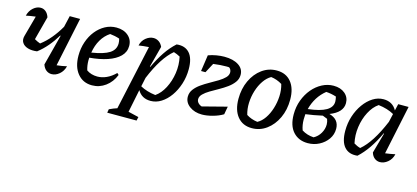

<svg xmlns="http://www.w3.org/2000/svg" viewBox="-58 -929 3378 1556"><g transform="rotate(15 1631.5 -151.0)"><path d="M196 -141Q152 -135 119 -145Q86 -155 71 -178.5Q56 -202 65 -235L113 -410Q70 -405 33 -397Q44 -440 73 -465Q102 -490 134 -490Q158 -490 177 -474.5Q196 -459 206 -429L154 -232Q177 -218 203 -209Q247 -242 285.5 -288Q324 -334 356 -390L378 -485H465L378 -73Q419 -77 462 -87Q451 -44 420.5 -18.5Q390 7 356 7Q331 7 311 -8.5Q291 -24 281 -54L348 -312L344 -313Q313 -261 276 -217.5Q239 -174 196 -141Z M696 10Q620 10 574.5 -45.5Q529 -101 529 -195Q529 -256 547.5 -310.5Q566 -365 599 -406Q632 -447 675.5 -470.5Q719 -494 769 -494Q830 -494 868 -461Q906 -428 906 -376Q906 -325 869.5 -288.5Q833 -252 768 -230Q703 -208 618 -201Q617 -190 617 -178Q617 -136 629 -97Q667 -70 720 -70Q758 -70 796.5 -87.5Q835 -105 870 -140L884 -127Q859 -64 808.5 -27Q758 10 696 10ZM818 -374Q818 -394 812 -413Q774 -426 732 -430Q689 -402 661 -354.5Q633 -307 623 -245Q725 -261 771.5 -291Q818 -321 818 -374Z M874 192 879 162Q917 144 944 136L1063 -409Q1040 -408 1019 -405.5Q998 -403 978 -400Q987 -441 1017.5 -465.5Q1048 -490 1081 -490Q1105 -490 1125.5 -476.5Q1146 -463 1158 -436L1111 -259L1115 -257Q1150 -332 1188.5 -389Q1227 -446 1274 -488Q1344 -496 1382.5 -453Q1421 -410 1421 -319Q1421 -254 1402 -195Q1383 -136 1350.5 -90Q1318 -44 1276 -17.5Q1234 9 1187 9Q1113 9 1078 -52L1039 140L1127 161L1120 192ZM1085 -86Q1139 -56 1213 -47Q1257 -77 1287 -134.5Q1317 -192 1327.5 -261.5Q1338 -331 1323 -399Q1310 -406 1296.5 -412Q1283 -418 1269 -422Q1178 -347 1101 -161Z M1618 8Q1556 8 1513.5 -23.5Q1471 -55 1471 -103Q1471 -137 1491.5 -164.5Q1512 -192 1544 -214.5Q1576 -237 1612 -257Q1648 -277 1680 -296.5Q1712 -316 1732 -336.5Q1752 -357 1752 -381Q1752 -391 1747.5 -401.5Q1743 -412 1733 -419Q1724 -420 1714 -420Q1659 -420 1601 -412L1558 -331H1521L1541 -468Q1573 -480 1608.5 -486Q1644 -492 1675 -492Q1749 -492 1794 -463Q1839 -434 1839 -383Q1839 -349 1818.5 -321Q1798 -293 1766 -270Q1734 -247 1698 -227Q1662 -207 1630 -188Q1598 -169 1577.5 -148.5Q1557 -128 1557 -105Q1557 -88 1569 -74.5Q1581 -61 1600 -55L1805 -108L1793 -41Q1757 -19 1707.5 -5.5Q1658 8 1618 8Z M2037 10Q1960 10 1916 -44Q1872 -98 1872 -192Q1872 -277 1904 -345.5Q1936 -414 1991 -454Q2046 -494 2114 -494Q2192 -494 2235.5 -440.5Q2279 -387 2279 -293Q2279 -208 2247 -139.5Q2215 -71 2160 -30.5Q2105 10 2037 10ZM2068 -51Q2102 -69 2128 -107Q2154 -145 2169.5 -195Q2185 -245 2187.5 -298Q2190 -351 2176 -398Q2132 -425 2083 -431Q2049 -412 2022.5 -373.5Q1996 -335 1980.5 -285Q1965 -235 1963 -182.5Q1961 -130 1975 -84Q2015 -58 2068 -51Z M2506 10Q2429 10 2383 -41Q2337 -92 2337 -187Q2337 -250 2357.5 -305.5Q2378 -361 2413.5 -403.5Q2449 -446 2495 -470Q2541 -494 2591 -494Q2650 -494 2686.5 -463Q2723 -432 2723 -383Q2723 -305 2616 -264Q2700 -241 2700 -161Q2700 -113 2673 -74.5Q2646 -36 2602 -13Q2558 10 2506 10ZM2636 -372Q2636 -390 2630 -414Q2586 -428 2545 -430Q2464 -365 2436 -257Q2539 -269 2587.5 -297.5Q2636 -326 2636 -372ZM2426 -168Q2426 -120 2441 -79Q2485 -51 2541 -48Q2576 -67 2596.5 -102Q2617 -137 2617 -175Q2617 -197 2608 -221Q2590 -229 2568 -237Q2532 -229 2496.5 -222.5Q2461 -216 2428 -212Q2426 -191 2426 -168ZM2518 -37Q2521 -38 2523 -39Z M2923 4Q2852 12 2813.5 -31.5Q2775 -75 2775 -166Q2775 -231 2794 -289.5Q2813 -348 2846 -394Q2879 -440 2921 -466.5Q2963 -493 3010 -493Q3086 -493 3121 -429L3134 -485H3221L3134 -73Q3154 -76 3174.5 -79Q3195 -82 3217 -87Q3207 -44 3176 -18.5Q3145 7 3111 7Q3086 7 3066 -8.5Q3046 -24 3037 -54L3085 -225L3082 -227Q3047 -152 3008 -95Q2969 -38 2923 4ZM2874 -86Q2887 -78 2900 -72Q2913 -66 2928 -62Q3019 -138 3098 -327L3114 -397Q3059 -428 2983 -437Q2939 -407 2909 -349.5Q2879 -292 2869 -222.5Q2859 -153 2874 -86Z"/></g></svg>

Font: Piazzolla Medium
Style: Italic
Weight: 500
Italic angle: -11.3°
Designer: Juan Pablo del Peral
Foundry: Huerta Tipografica
Version: Version 1.330